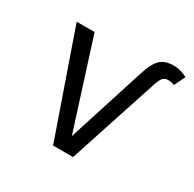

<svg xmlns="http://www.w3.org/2000/svg" viewBox="-133 -730 881 871"><g transform="rotate(30 307.5 -294.0)"><path d="M246.7 0 58.5 -540H152.3L299 -79.5L426.7 -479.5Q444.1 -537.4 468.5 -562.8Q492.8 -588.2 541.5 -588.2Q559 -588.2 576.4 -583.1Q593.8 -577.9 611.8 -569.2L584.1 -511.8Q567.7 -518.5 551.3 -518.5Q533.8 -518.5 524.1 -507.7Q514.4 -496.9 506.2 -472.3L351.3 0Z"/></g></svg>

Font: FiraCode Nerd Font
Style: Regular
Weight: 400
Designer: Carrois Corporate, Edenspiekermann AG, Nikita Prokopov
Foundry: Carrois Corporate, Edenspiekermann AG, Nikita Prokopov
Version: Version 6.002;Nerd Fonts 2.1.0